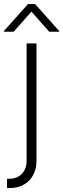

<svg xmlns="http://www.w3.org/2000/svg" viewBox="-57 -749 318 968"><path d="M127 -530.3V60.5Q127 102.5 110.1 133.8Q93.3 165 62.5 182.1Q31.7 199.2 -8.8 199.2H-21.5V152.3H-9.8Q28.8 152.3 53 127.7Q77.1 103 77.1 60.5V-530.3ZM101.6 -690.4 11.7 -588.9H-37.1V-592.8L84 -728.5H120.1L241.2 -592.8V-588.9H191.4Z"/></svg>

Font: Pretendard ExtraLight
Style: Regular
Weight: 200
Designer: Base glyphs from Inter by Rasmus Andersson; Hangeul glyphs from Noto Sans CJK(Source Han Sans) by Jang Soo-young and Kan
Foundry: Kil Hyung-jin
Version: Version 1.309